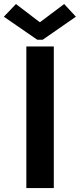

<svg xmlns="http://www.w3.org/2000/svg" viewBox="-45 -956 406 976"><path d="M88.9 -719.7H228.5V0H88.9ZM156.2 -843.8H159.2L281.2 -935.5L340.8 -871.1L171.9 -753.9H144.5L-25.4 -871.1L36.1 -935.5Z"/></svg>

Font: Reddit Sans Vanilla
Style: Bold
Weight: 700
Designer: Stephen Hutchings
Foundry: Reddit
Version: Version 1.013